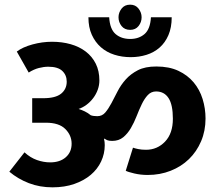

<svg xmlns="http://www.w3.org/2000/svg" viewBox="-20 -829 931 823"><path d="M606 -187Q654 -187 687.5 -222Q721 -257 721 -320Q721 -380 702.5 -408.5Q684 -437 649 -437Q628 -437 613.5 -421.5Q599 -406 587.5 -382Q576 -358 565.5 -331Q555 -304 541 -280Q527 -256 508 -240.5Q489 -225 461 -225Q447 -225 440 -228Q433 -231 428 -235L426 -233Q429 -221 429 -207Q429 -170 413.5 -137Q398 -104 369 -79.5Q340 -55 298.5 -40.5Q257 -26 205 -26Q150 -26 103.5 -44Q57 -62 20 -93L85 -176Q110 -153 138.5 -143Q167 -133 195 -133Q237 -133 262 -155Q287 -177 287 -213Q287 -249 260 -276Q233 -303 177 -303H118V-408H165Q218 -408 242 -427.5Q266 -447 266 -479Q266 -507 247 -525Q228 -543 187 -543Q168 -543 146.5 -537.5Q125 -532 103 -518L52 -608Q77 -627 119 -638.5Q161 -650 203 -650Q246 -650 283 -639.5Q320 -629 347.5 -608Q375 -587 390.5 -556Q406 -525 406 -484Q406 -464 399 -444.5Q392 -425 379.5 -408.5Q367 -392 351 -380Q335 -368 317 -362Q330 -358 343.5 -351.5Q357 -345 369 -335Q380 -331 397 -331Q418 -331 431.5 -347Q445 -363 457.5 -386.5Q470 -410 484 -437.5Q498 -465 519 -488.5Q540 -512 571 -528Q602 -544 650 -544Q705 -544 744.5 -525.5Q784 -507 810 -476Q836 -445 848.5 -404.5Q861 -364 861 -321Q861 -268 842 -223.5Q823 -179 790 -147Q757 -115 711.5 -97Q666 -79 613 -79Q583 -79 555.5 -85.5Q528 -92 519 -97L550 -196Q558 -193 572.5 -190Q587 -187 606 -187ZM488 -755Q488 -775 501 -792Q514 -809 538 -809Q561 -809 574 -792Q587 -775 587 -755Q587 -734 574 -717.5Q561 -701 538 -701Q514 -701 501 -717.5Q488 -734 488 -755ZM716 -755Q716 -711 702 -678.5Q688 -646 664 -625Q640 -604 608 -594Q576 -584 540 -584Q503 -584 470 -594.5Q437 -605 412.5 -626.5Q388 -648 373.5 -680Q359 -712 359 -755H448Q451 -704 475.5 -683Q500 -662 538 -662Q575 -662 599.5 -683Q624 -704 627 -755Z"/></svg>

Font: Ek Mukta ExtraBold
Style: Regular
Weight: 800
Designer: Girish Dalvi and Yashodeep Gholap
Foundry: Ek Type
Version: Version 2.538;PS 1.002;hotconv 16.6.51;makeotf.lib2.5.65220;